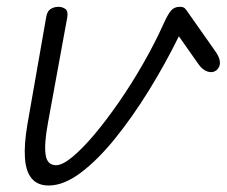

<svg xmlns="http://www.w3.org/2000/svg" viewBox="-20 -548 681 577"><path d="M126.5 9.5Q93.5 9.5 75.8 -11Q58 -31.5 55 -72.5Q52 -113.5 62.5 -175L119 -497.5Q122 -515 132.5 -521.2Q143 -527.5 155.5 -527.5Q167.5 -527.5 176.5 -521Q185.5 -514.5 182 -495L124 -178Q112.5 -116 117 -83.8Q121.5 -51.5 148.5 -51.5Q167.5 -51.5 197.5 -76.2Q227.5 -101 263.8 -144Q300 -187 338 -242Q376 -297 410.8 -357.8Q445.5 -418.5 472.5 -478.5Q483.5 -503 493.2 -515.2Q503 -527.5 520 -527.5Q530.5 -527.5 534.5 -523.8Q538.5 -520 540.5 -517L626 -395.5Q640.5 -375.5 641 -360.8Q641.5 -346 630 -336.5Q619 -328 603.5 -333Q588 -338 575.5 -356.5L517.5 -439Q477 -356.5 427.8 -276.8Q378.5 -197 326.2 -132.2Q274 -67.5 222.8 -29Q171.5 9.5 126.5 9.5Z"/></svg>

Font: Edu QLD Hand
Style: Regular
Weight: 400
Designer: Tina and Corey Anderson, Eben Sorkin
Foundry: Sorkin Type Co.
Version: Version 2.000